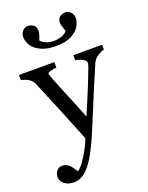

<svg xmlns="http://www.w3.org/2000/svg" viewBox="-181 -817 861 1120"><g transform="rotate(-20 249.0 -257.5)"><path d="M-1.5 157.2Q-1.5 132.8 12 117.4Q25.4 102.1 45.4 102.1Q61 102.1 72.3 107.9Q83.5 113.8 92.3 123Q99.6 130.4 107.9 143.1Q116.2 155.8 121.1 164.1Q145.5 150.9 179.4 95.2Q213.4 39.6 228.5 -2.4Q182.1 -118.2 144.5 -209.5Q106.9 -300.8 65.9 -398.4Q56.6 -420.9 34.7 -433.3Q12.7 -445.8 -9.3 -449.2V-481.4H210.4V-447.3Q195.8 -446.8 175.3 -441.2Q154.8 -435.5 154.3 -429.2Q154.8 -425.8 157.5 -418.5Q160.2 -411.1 162.6 -404.3Q180.7 -356 218.8 -264.9Q256.8 -173.8 277.8 -119.1Q299.8 -171.4 323.5 -227.3Q347.2 -283.2 376.5 -359.4Q379.9 -368.7 386.2 -385Q392.6 -401.4 392.6 -413.1Q392.6 -425.8 370.4 -436.8Q348.1 -447.8 328.1 -450.2V-481.4H506.8V-451.2Q492.2 -448.7 468.3 -434.3Q444.3 -419.9 432.6 -393.6Q374.5 -258.8 329.3 -147.9Q284.2 -37.1 260.7 15.1Q230 83.5 205.8 121.8Q181.6 160.2 158.7 182.1Q136.2 202.6 117.9 209.7Q99.6 216.8 80.1 216.8Q42 216.8 20.3 198.7Q-1.5 180.7 -1.5 157.2ZM416 -679.2Q416 -664.1 407 -643.1Q397.9 -622.1 380.4 -606.4Q359.9 -588.4 330.8 -577.1Q301.8 -565.9 252 -565.9Q205.1 -565.9 174.3 -577.4Q143.6 -588.9 124 -606.4Q105.5 -623.5 97.4 -643.3Q89.4 -663.1 89.4 -679.2Q89.4 -702.6 103.3 -717.5Q117.2 -732.4 136.7 -732.4Q154.8 -732.4 170.4 -721.7Q186 -710.9 186 -686.5Q186 -672.4 180.2 -655Q174.3 -637.7 170.9 -629.9Q184.1 -613.8 205.8 -606Q227.5 -598.1 252 -598.1Q273.4 -598.1 297.4 -605.7Q321.3 -613.3 334.5 -629.9Q330.6 -639.2 325 -656.5Q319.3 -673.8 319.3 -686.5Q319.3 -710.9 335 -721.7Q350.6 -732.4 368.2 -732.4Q388.2 -732.4 402.1 -717.5Q416 -702.6 416 -679.2Z"/></g></svg>

Font: UniBurma_GGSerif
Style: Book
Weight: 400
Designer: Victor San Kho Lin (for Burmese only and related typography optimization with it)
Foundry: http://www.unimm.org
Version: 2.0